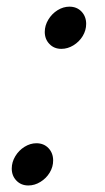

<svg xmlns="http://www.w3.org/2000/svg" viewBox="-20 -548 318 582"><path d="M15.6 0ZM90.3 -113.8Q112.8 -113.8 127 -98.9Q141.1 -84 141.1 -61.5Q141.1 -42 130.6 -24.7Q120.1 -7.3 102.5 3.4Q85 14.2 65.9 14.2Q43.9 14.2 29.8 -0.5Q15.6 -15.1 15.6 -37.1Q15.6 -56.6 26.4 -74.5Q37.1 -92.3 54.4 -103Q71.8 -113.8 90.3 -113.8ZM190.4 -527.8Q212.9 -527.8 227.1 -512.9Q241.2 -498 241.2 -475.6Q241.2 -456.1 230.7 -438.7Q220.2 -421.4 202.6 -410.6Q185.1 -399.9 166 -399.9Q144 -399.9 129.9 -414.6Q115.7 -429.2 115.7 -451.2Q115.7 -470.7 126.5 -488.5Q137.2 -506.3 154.5 -517.1Q171.9 -527.8 190.4 -527.8Z"/></svg>

Font: TypoPRO Playfair Display
Style: Italic
Weight: 400
Italic angle: -14°
Designer: Claus Eggers Sørensen
Foundry: Claus Eggers Sørensen
Version: Version 1.004;PS 001.004;hotconv 1.0.70;makeotf.lib2.5.58329